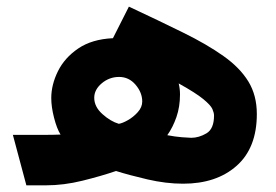

<svg xmlns="http://www.w3.org/2000/svg" viewBox="-20 -556 829 576"><path d="M18.6 -151.4H111.3Q124.5 -151.4 137 -151.6Q149.4 -151.9 161.6 -152.3Q150.4 -170.4 142.1 -202.9Q133.8 -235.4 133.8 -261.7Q133.8 -301.8 153.8 -342.3Q173.8 -382.8 214.8 -410.6Q255.9 -438.5 318.8 -441.4L366.7 -536.1Q458.5 -493.2 529.8 -458Q601.1 -422.9 650.4 -387.9Q699.7 -353 725.1 -311.5Q750.5 -270 750.5 -213.9Q750.5 -112.3 689.9 -58.6Q629.4 -4.9 529.3 -4.9Q478 -4.9 422.4 -17.8Q366.7 -30.8 328.1 -43Q283.7 -27.8 227.5 -13.9Q171.4 0 117.7 0H59.1ZM262.7 -262.7Q262.7 -235.8 287.1 -213.9Q311.5 -191.9 336.4 -184.6Q346.7 -186 363.3 -195.3Q379.9 -204.6 393.3 -219.5Q406.7 -234.4 406.7 -251.5Q406.7 -278.3 386.7 -301.8Q366.7 -325.2 337.4 -325.2Q308.1 -325.2 285.4 -306.2Q262.7 -287.1 262.7 -262.7ZM481.9 -150.4Q504.9 -146 525.6 -144.3Q546.4 -142.6 553.7 -142.6Q576.7 -142.6 599.4 -156Q622.1 -169.4 622.1 -209.5Q622.1 -217.3 617.2 -228.8Q612.3 -240.2 590.1 -258.5Q567.9 -276.9 516.1 -305.7Q520 -289.6 520 -272.5Q520 -235.8 509.3 -204.8Q498.5 -173.8 481.9 -150.4Z"/></svg>

Font: Vazirmatn UI Black
Style: Regular
Weight: 900
Designer: Saber Rastikerdar
Foundry: Saber Rastikerdar
Version: Version 33.003